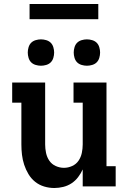

<svg xmlns="http://www.w3.org/2000/svg" viewBox="-20 -933 640 961"><path d="M252 8Q226 8 201 0.5Q176 -7 156 -23Q136 -39 122.5 -61.5Q109 -84 101 -108.5Q93 -133 90 -158.5Q87 -184 87 -210V-419H41V-520H206V-210Q206 -189 210.5 -167.5Q215 -146 227 -128.5Q239 -111 259 -102Q279 -93 300 -93Q321 -93 341 -102Q361 -111 373 -128.5Q385 -146 389.5 -167.5Q394 -189 394 -210V-419H348V-520H513V-101H559V0H394V-85Q385 -65 371 -46.5Q357 -28 338 -15.5Q319 -3 296.5 2.5Q274 8 252 8ZM415 -604Q402 -604 388.5 -608Q375 -612 366 -621Q357 -630 353 -643.5Q349 -657 349 -670Q349 -683 353 -696.5Q357 -710 366 -719Q375 -728 388.5 -732Q402 -736 415 -736Q428 -736 441.5 -732Q455 -728 464 -719Q473 -710 477 -696.5Q481 -683 481 -670Q481 -657 477 -643.5Q473 -630 464 -621Q455 -612 441.5 -608Q428 -604 415 -604ZM185 -604Q172 -604 158.5 -608Q145 -612 136 -621Q127 -630 123 -643.5Q119 -657 119 -670Q119 -683 123 -696.5Q127 -710 136 -719Q145 -728 158.5 -732Q172 -736 185 -736Q198 -736 211.5 -732Q225 -728 234 -719Q243 -710 247 -696.5Q251 -683 251 -670Q251 -657 247 -643.5Q243 -630 234 -621Q225 -612 211.5 -608Q198 -604 185 -604ZM128 -837V-913H472V-837Z"/></svg>

Font: Iosevka Etoile
Style: Bold
Weight: 700
Designer: Belleve Invis
Foundry: Belleve Invis
Version: Version 28.1.0; ttfautohint (v1.8.4)